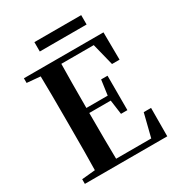

<svg xmlns="http://www.w3.org/2000/svg" viewBox="-207 -1033 1081 1166"><g transform="rotate(-30 333.0 -449.5)"><path d="M210 -833.1V-898.8H538.2V-833.1ZM45.1 0V-32.6L198.2 -47.3H212.6V0ZM138.6 0Q140.6 -85.2 141 -171.8Q141.4 -258.5 141.4 -346.1V-393.6Q141.4 -481.3 141 -567.7Q140.6 -654.1 138.6 -740.5H286.3Q284.6 -655.6 284.1 -567.7Q283.6 -479.8 283.6 -387.2V-359.2Q283.6 -263 284.1 -174.8Q284.6 -86.6 286.3 0ZM212.6 0V-37.4H595.3L523.6 -3.7L572.5 -198.6H623.9L622.9 0ZM212.6 -359.5V-394.7H458.6V-359.5ZM447.8 -258.7 432.6 -369.7V-390.7L447.8 -500.1H492.7V-258.7ZM45.1 -707.9V-740.5H212.6V-694.2H198.2ZM551.8 -548 504.4 -738.1 574.9 -702.9H212.6V-740.5H603L604.7 -548Z"/></g></svg>

Font: Early Summer Mincho VF
Style: Regular
Weight: 250
Designer: GuiWonder
Version: Version 1.002